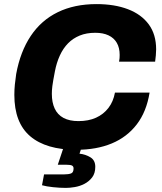

<svg xmlns="http://www.w3.org/2000/svg" viewBox="-20 -719 792 937"><path d="M353 12Q205 12 127.5 -54Q50 -120 50 -256Q50 -281 52.5 -306.5Q55 -332 59 -358Q79 -467 130 -543.5Q181 -620 262 -659.5Q343 -699 451 -699Q539 -699 604.5 -674Q670 -649 706 -600Q742 -551 742 -478Q742 -464 740.5 -448.5Q739 -433 737 -418H561Q563 -427 563.5 -435.5Q564 -444 564 -451Q564 -486 550 -510Q536 -534 509.5 -546.5Q483 -559 445 -559Q402 -559 369 -545.5Q336 -532 312 -507.5Q288 -483 272 -448Q256 -413 248 -371Q243 -345 240 -328Q237 -311 235.5 -299Q234 -287 233.5 -278Q233 -269 233 -261Q233 -219 247 -189Q261 -159 290 -143.5Q319 -128 363 -128Q412 -128 448.5 -144.5Q485 -161 509 -192Q533 -223 541 -267H710Q695 -174 647.5 -112Q600 -50 525.5 -19Q451 12 353 12ZM302 198Q272 198 239 194.5Q206 191 185 185L195 132H294Q314 132 326.5 127.5Q339 123 339 103Q339 93 331.5 89Q324 85 304 85H262L299 -26H387L368 31Q397 34 421 48.5Q445 63 445 95Q445 127 429.5 147Q414 167 391.5 178.5Q369 190 344.5 194Q320 198 302 198Z"/></svg>

Font: Archivo SemiBold ExtraBold
Style: Italic
Weight: 800
Italic angle: -10°
Version: Version 2.001